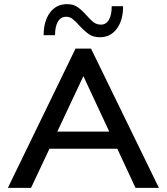

<svg xmlns="http://www.w3.org/2000/svg" viewBox="-20 -908 805 928"><path d="M635 0 547 -189H219L130 0H18L345 -673H420L748 0ZM508 -272 383 -540 257 -272ZM463 -728Q431 -728 410 -742.5Q389 -757 363 -785Q343 -807 330 -817Q317 -827 300 -827Q274 -827 260 -803.5Q246 -780 246 -738H191Q191 -806 221.5 -847Q252 -888 304 -888Q334 -888 354.5 -874Q375 -860 399 -833Q418 -811 433 -800Q448 -789 468 -789Q493 -789 506.5 -812.5Q520 -836 520 -878H575Q575 -810 544.5 -769Q514 -728 463 -728Z"/></svg>

Font: Madhuban
Style: Regular
Weight: 400
Designer: jaikishan Patel
Foundry: MagicType
Version: Version 1.000